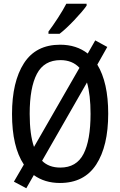

<svg xmlns="http://www.w3.org/2000/svg" viewBox="-20 -964 640 1022"><path d="M556 -359Q556 -186 492 -88Q428 10 299 10Q218 10 160 -32L120 38L54 3L107 -88Q44 -183 44 -357Q44 -529 107.5 -627.5Q171 -726 300 -726Q387 -726 447 -679L487 -749L551 -714L498 -620Q556 -525 556 -359ZM161 -182 403 -603Q365 -644 302 -644Q215 -644 176.5 -571Q138 -498 138 -358Q138 -248 161 -182ZM462 -358Q462 -459 443 -525L204 -108Q240 -72 301 -72Q387 -72 424.5 -144.5Q462 -217 462 -358ZM238 -796Q260 -825 288 -868Q316 -911 333 -944H441V-934Q421 -905 376 -857.5Q331 -810 297 -784H238Z"/></svg>

Font: Noto Sans Mono UI
Style: Regular
Weight: 400
Monospace: yes
Designer: Monotype Design team
Foundry: Monotype Imaging Inc.
Version: Version 1.000